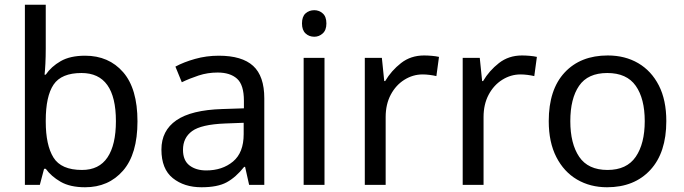

<svg xmlns="http://www.w3.org/2000/svg" viewBox="-20 -780 2885 810"><path d="M173 -575Q173 -541 171.5 -511.5Q170 -482 168 -465H173Q196 -499 236 -522Q276 -545 339 -545Q439 -545 499.5 -475.5Q560 -406 560 -268Q560 -130 499 -60Q438 10 339 10Q276 10 236 -13Q196 -36 173 -68H166L148 0H85V-760H173ZM324 -472Q239 -472 206 -423Q173 -374 173 -271V-267Q173 -168 205.5 -115.5Q238 -63 326 -63Q398 -63 433.5 -116Q469 -169 469 -269Q469 -472 324 -472Z M903 -545Q1001 -545 1048 -502Q1095 -459 1095 -365V0H1031L1014 -76H1010Q975 -32 936.5 -11Q898 10 830 10Q757 10 709 -28.5Q661 -67 661 -149Q661 -229 724 -272.5Q787 -316 918 -320L1009 -323V-355Q1009 -422 980 -448Q951 -474 898 -474Q856 -474 818 -461.5Q780 -449 747 -433L720 -499Q755 -518 803 -531.5Q851 -545 903 -545ZM929 -259Q829 -255 790.5 -227Q752 -199 752 -148Q752 -103 779.5 -82Q807 -61 850 -61Q918 -61 963 -98.5Q1008 -136 1008 -214V-262Z M1306 -737Q1326 -737 1341.5 -723.5Q1357 -710 1357 -681Q1357 -653 1341.5 -639Q1326 -625 1306 -625Q1284 -625 1269 -639Q1254 -653 1254 -681Q1254 -710 1269 -723.5Q1284 -737 1306 -737ZM1349 -536V0H1261V-536Z M1769 -546Q1784 -546 1801.5 -544.5Q1819 -543 1832 -540L1821 -459Q1808 -462 1792.5 -464Q1777 -466 1763 -466Q1722 -466 1686 -443.5Q1650 -421 1628.5 -380.5Q1607 -340 1607 -286V0H1519V-536H1591L1601 -438H1605Q1631 -482 1672 -514Q1713 -546 1769 -546Z M2182 -546Q2197 -546 2214.5 -544.5Q2232 -543 2245 -540L2234 -459Q2221 -462 2205.5 -464Q2190 -466 2176 -466Q2135 -466 2099 -443.5Q2063 -421 2041.5 -380.5Q2020 -340 2020 -286V0H1932V-536H2004L2014 -438H2018Q2044 -482 2085 -514Q2126 -546 2182 -546Z M2791 -269Q2791 -136 2723.5 -63Q2656 10 2541 10Q2470 10 2414.5 -22.5Q2359 -55 2327 -117.5Q2295 -180 2295 -269Q2295 -402 2362 -474Q2429 -546 2544 -546Q2617 -546 2672.5 -513.5Q2728 -481 2759.5 -419.5Q2791 -358 2791 -269ZM2386 -269Q2386 -174 2423.5 -118.5Q2461 -63 2543 -63Q2624 -63 2662 -118.5Q2700 -174 2700 -269Q2700 -364 2662 -418Q2624 -472 2542 -472Q2460 -472 2423 -418Q2386 -364 2386 -269Z"/></svg>

Font: Noto Sans Bengali UI
Style: Regular
Weight: 400
Designer: Jelle Bosma - Monotype Design Team
Foundry: Monotype Imaging Inc.
Version: Version 2.003; ttfautohint (v1.8.4.7-5d5b)